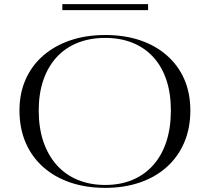

<svg xmlns="http://www.w3.org/2000/svg" viewBox="-20 -892 1013 927"><path d="M488 -723Q580 -723 655 -698Q730 -673 785 -625Q840 -577 869.5 -510Q899 -443 899 -358Q899 -273 869.5 -204Q840 -135 785.5 -86Q731 -37 655.5 -11Q580 15 488 15Q395 15 319 -11Q243 -37 188 -86Q133 -135 103.5 -204Q74 -273 74 -359Q74 -441 103.5 -508Q133 -575 188 -623Q243 -671 319 -697Q395 -723 488 -723ZM488 -709Q415 -709 355.5 -685.5Q296 -662 254 -616.5Q212 -571 189.5 -506Q167 -441 167 -359Q167 -274 189.5 -208Q212 -142 254 -95Q296 -48 355.5 -23.5Q415 1 488 1Q561 1 619.5 -23.5Q678 -48 719.5 -94.5Q761 -141 783 -207.5Q805 -274 805 -359Q805 -442 783 -507Q761 -572 719.5 -617Q678 -662 619.5 -685.5Q561 -709 488 -709ZM281 -843V-872H695V-843Z"/></svg>

Font: Kalnia SemiExpanded Light
Style: Regular
Weight: 300
Width: 6
Designer: Frida Medrano
Foundry: Frida Medrano
Version: Version 1.105